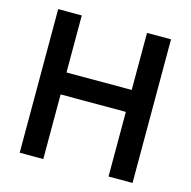

<svg xmlns="http://www.w3.org/2000/svg" viewBox="-103 -802 898 904"><g transform="rotate(15 345.5 -350.0)"><path d="M71 0V-700H186V-422H504V-700H621V0H504V-315H186V0Z"/></g></svg>

Font: Zen Kaku Gothic New
Style: Bold
Weight: 700
Designer: Yoshimichi Ohira
Foundry: Positype
Version: Version 1.002